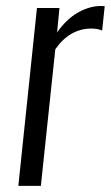

<svg xmlns="http://www.w3.org/2000/svg" viewBox="-20 -604 360 624"><path d="M39.6 0 100.1 -578.1H173.3L165.5 -498.5Q196.3 -542.5 233.9 -563.5Q271.5 -584.5 307.6 -584.5Q315.9 -584.5 320.3 -584L312 -504.9Q296.4 -511.2 277.3 -511.2Q206.5 -511.2 159.7 -443.8L112.8 0Z"/></svg>

Font: Oswald
Style: Light
Weight: 300
Designer: Vernon Adams
Foundry: Vernon Adams
Version: 3.0; ttfautohint (v0.95.6-bc232) -l 8 -r 50 -G 200 -x 0 -w "